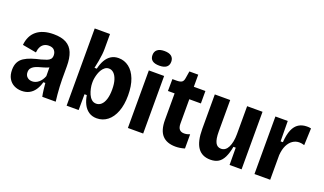

<svg xmlns="http://www.w3.org/2000/svg" viewBox="-73 -1184 2784 1652"><g transform="rotate(20 1318.5 -358.0)"><path d="M169 13Q131 13 99.5 -3Q68 -19 49.5 -51Q31 -83 31 -130Q31 -171 45.5 -199Q60 -227 87.5 -245Q115 -263 152.5 -275.5Q190 -288 235 -298Q264 -306 284 -313.5Q304 -321 315 -333.5Q326 -346 326 -369Q326 -395 310 -414Q294 -433 259 -433Q234 -433 215.5 -422Q197 -411 186.5 -390.5Q176 -370 173 -340L46 -363Q50 -405 65.5 -437.5Q81 -470 108.5 -493Q136 -516 175 -528Q214 -540 265 -540Q336 -540 380 -516Q424 -492 444 -443Q464 -394 464 -320V-200Q464 -170 466 -134.5Q468 -99 471 -64.5Q474 -30 478 0H355Q349 -29 345.5 -59Q342 -89 339 -121H321Q310 -80 289.5 -49.5Q269 -19 239 -3Q209 13 169 13ZM227 -95Q243 -95 258 -101Q273 -107 286 -118Q299 -129 309.5 -144.5Q320 -160 327 -179L326 -282L354 -277Q339 -264 319.5 -255.5Q300 -247 278.5 -241Q257 -235 236.5 -229Q216 -223 199.5 -214Q183 -205 173 -191.5Q163 -178 163 -156Q163 -128 181 -111.5Q199 -95 227 -95Z M857 14Q814 14 783.5 -7Q753 -28 735 -64Q717 -100 710 -145H689L688 0H578V-263V-707H718V-569Q718 -547 715 -518.5Q712 -490 706 -457Q700 -424 692 -388H713Q724 -435 743.5 -468.5Q763 -502 792 -520Q821 -538 860 -538Q913 -538 955 -506Q997 -474 1021 -412.5Q1045 -351 1045 -263Q1045 -177 1021 -114.5Q997 -52 954.5 -19Q912 14 857 14ZM810 -103Q836 -103 856 -121Q876 -139 887.5 -175Q899 -211 899 -264Q899 -317 887.5 -352.5Q876 -388 856.5 -406.5Q837 -425 812 -425Q792 -425 776.5 -413.5Q761 -402 750 -384.5Q739 -367 732 -346Q725 -325 721.5 -305.5Q718 -286 718 -272V-256Q718 -236 723.5 -209.5Q729 -183 739.5 -159Q750 -135 767.5 -119Q785 -103 810 -103Z M1139 0V-527H1279V0ZM1209 -596Q1166 -596 1144.5 -612.5Q1123 -629 1123 -662Q1123 -695 1145 -712.5Q1167 -730 1209 -730Q1252 -730 1273.5 -712.5Q1295 -695 1295 -663Q1295 -630 1273.5 -613Q1252 -596 1209 -596Z M1578 11Q1497 11 1456 -34Q1415 -79 1415 -174V-417H1354L1355 -526H1393Q1425 -526 1440 -535.5Q1455 -545 1459 -571L1470 -638H1551V-527H1657V-413H1551V-191Q1551 -155 1565.5 -138Q1580 -121 1609 -121Q1622 -121 1635.5 -124Q1649 -127 1661 -132V-2Q1637 5 1617 8Q1597 11 1578 11Z M1898 14Q1820 14 1781.5 -41.5Q1743 -97 1743 -212V-527H1884V-239Q1884 -170 1900.5 -138Q1917 -106 1952 -106Q1973 -106 1989 -117.5Q2005 -129 2016 -151Q2027 -173 2033 -203.5Q2039 -234 2039 -272V-527H2180V-216V0H2070L2069 -158H2048Q2037 -98 2018 -59.5Q1999 -21 1970 -3.5Q1941 14 1898 14Z M2298 0V-276V-527H2411L2413 -341H2434Q2439 -412 2457.5 -455.5Q2476 -499 2508 -519Q2540 -539 2584 -539Q2593 -539 2601.5 -538.5Q2610 -538 2621 -535L2615 -380Q2604 -384 2591.5 -386Q2579 -388 2569 -388Q2536 -388 2508.5 -369.5Q2481 -351 2463.5 -315Q2446 -279 2442 -226V0Z"/></g></svg>

Font: Bricolage Grotesque SemiCondensed
Style: Bold
Weight: 700
Width: 4
Designer: Mathieu Triay
Foundry: Atelier Triay
Version: Version 1.001;gftools[0.9.33.dev8+g029e19f]